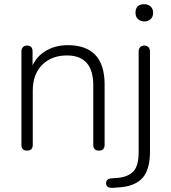

<svg xmlns="http://www.w3.org/2000/svg" viewBox="-20 -712 816 914"><path d="M109 5Q82 5 82 -23V-467Q82 -480 89 -487.5Q96 -495 109 -495Q135 -495 135 -467V-382L124 -373Q143 -434 191 -465.5Q239 -497 302 -497Q478 -497 478 -310V-23Q478 5 451 5Q424 5 424 -23V-306Q424 -448 299 -448Q225 -448 180.5 -403Q136 -358 136 -281V-23Q136 5 109 5ZM520 182Q485 185 485 160Q485 139 511 137L538 135Q588 131 614 105Q640 79 640 12V-467Q640 -480 647.5 -487.5Q655 -495 667 -495Q679 -495 686.5 -487.5Q694 -480 694 -467V10Q694 96 658 135.5Q622 175 547 180ZM667 -610Q649 -610 637 -621Q625 -632 625 -651Q625 -692 667 -692Q685 -692 697 -681Q709 -670 709 -651Q709 -632 697 -621Q685 -610 667 -610Z"/></svg>

Font: Nunito VF Beta Light
Style: Regular
Weight: 300
Designer: Vernon Adams
Foundry: newtypography
Version: Version 3.001